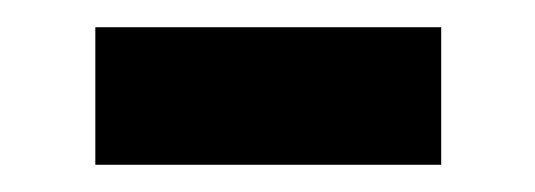

<svg xmlns="http://www.w3.org/2000/svg" viewBox="-20 -335 393 141"><path d="M50 -214V-315H304V-214Z"/></svg>

Font: Hind SemiBold
Style: Regular
Weight: 600
Designer: Manushi Parikh, Satya Rajpurohit
Foundry: Indian Type Foundry
Version: Version 2.001;PS 1.0;hotconv 1.0.79;makeotf.lib2.5.61930; tt